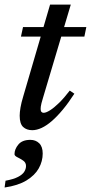

<svg xmlns="http://www.w3.org/2000/svg" viewBox="-30 -555 395 834"><path d="M61 -396 70 -437.5H345L336.5 -396ZM156.5 -129Q152.5 -116 150.2 -107Q148 -98 147.2 -92Q146.5 -86 146.5 -81.5Q146.5 -73 150 -69Q153.5 -65 159.5 -65Q170 -65 187.5 -76Q205 -87 227 -108.5Q249 -130 273 -161.5L293 -148Q267.5 -108.5 243 -79Q218.5 -49.5 195.5 -29.5Q172.5 -9.5 151 0.5Q129.5 10.5 110 10.5Q85.5 10.5 70.5 -3.5Q55.5 -17.5 55.5 -52.5Q55.5 -67 59 -87.8Q62.5 -108.5 71 -136.5L187.5 -535H277.5ZM33 114.5Q33 93 49.8 72.8Q66.5 52.5 102 52.5Q125 52.5 140.2 67.2Q155.5 82 155.5 112Q155.5 145.5 138.5 176Q121.5 206.5 85 228.8Q48.5 251 -10 259.5L-6 230Q29 223.5 48.2 213.5Q67.5 203.5 75.2 191.2Q83 179 83 166Q83 151 70.5 142.5Q58 134 45.5 128Q33 122 33 114.5Z"/></svg>

Font: Newsreader 24pt Medium
Style: Italic
Weight: 500
Italic angle: -17°
Designer: Hugues Gentile
Foundry: Production Type
Version: Version 1.003